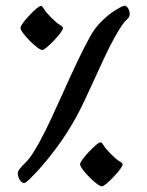

<svg xmlns="http://www.w3.org/2000/svg" viewBox="-20 -678 517 673"><path d="M296.4 -550.8Q312.5 -580.1 335.2 -602.5Q357.9 -625 379.2 -638.9Q400.4 -652.8 411.6 -656.7Q420.4 -660.6 427.2 -651.6Q434.1 -642.6 434.6 -630.1Q435.1 -617.7 424.3 -609.4Q418 -604.5 408.2 -590.3Q398.4 -576.2 380.9 -545.4Q364.7 -516.1 346.9 -478.3Q329.1 -440.4 311.3 -401.1Q293.5 -361.8 277.1 -327.1Q260.7 -292.5 247.6 -268.6Q214.8 -209 178.2 -160.2Q141.6 -111.3 112.1 -79.3Q82.5 -47.4 70.3 -38.6Q62 -33.2 54 -41.7Q45.9 -50.3 43.2 -63.2Q40.5 -76.2 47.4 -84Q54.7 -93.8 72.3 -111.1Q89.8 -128.4 116.7 -177.2Q136.2 -212.4 158.2 -259.5Q180.2 -306.6 203.4 -358.4Q226.6 -410.2 250.2 -460.2Q273.9 -510.3 296.4 -550.8ZM409.7 -102.5Q410.2 -97.2 400.9 -84.7Q391.6 -72.3 378.7 -58.6Q365.7 -44.9 354 -34.9Q342.3 -24.9 337.4 -24.9Q331.1 -24.9 318.6 -34.4Q306.2 -43.9 292.7 -57.6Q279.3 -71.3 270 -83.7Q260.7 -96.2 260.7 -102.5Q260.7 -107.9 269.8 -120.1Q278.8 -132.3 291.7 -146Q304.7 -159.7 316.2 -169.4Q327.6 -179.2 333 -179.2Q336.9 -179.2 343.3 -168.2Q349.6 -157.2 368.7 -138.2Q387.7 -119.1 398.7 -112.8Q409.7 -106.4 409.7 -102.5ZM200.7 -580.6Q201.2 -575.2 191.9 -562.7Q182.6 -550.3 169.7 -536.6Q156.7 -522.9 145 -512.9Q133.3 -502.9 128.4 -502.9Q122.1 -502.9 109.6 -512.5Q97.2 -522 83.7 -535.6Q70.3 -549.3 61 -561.8Q51.8 -574.2 51.8 -580.6Q51.8 -585.9 60.8 -598.1Q69.8 -610.4 82.8 -624Q95.7 -637.7 107.2 -647.5Q118.7 -657.2 124 -657.2Q127.9 -657.2 134.3 -646.2Q140.6 -635.3 159.7 -616.2Q178.7 -597.2 189.7 -590.8Q200.7 -584.5 200.7 -580.6Z"/></svg>

Font: Awami Nastaliq
Style: Regular
Weight: 400
Designer: Peter Martin, SIL International
Foundry: SIL International
Version: Version 3.100